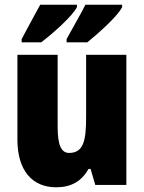

<svg xmlns="http://www.w3.org/2000/svg" viewBox="-20 -786 611 816"><path d="M499 -756V-766H343C328 -735 297 -682 263 -620V-606H351C399 -645 482 -719 499 -756ZM307 -756V-766H151C135 -736 105 -683 72 -620V-606H155C210 -648 288 -718 307 -756ZM517 -553H346V-289C346 -194 337 -136 274 -136C238 -136 225 -174 225 -248V-553H54V-193C54 -60 118 10 219 10C281 10 327 -15 356 -68H365L385 0H517Z"/></svg>

Font: Noto Sans Khmer Condensed Black
Style: Regular
Weight: 900
Width: 3
Designer: Danh Hong and the Monotype Design Team
Foundry: Monotype Imaging Inc.
Version: Version 2.004